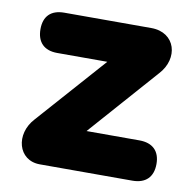

<svg xmlns="http://www.w3.org/2000/svg" viewBox="-62 -554 611 615"><g transform="rotate(10 243.5 -246.0)"><path d="M407 0C450 0 474 -23 474 -66C474 -108 450 -131 407 -131H235L432 -354C484 -410 462 -492 382 -492H99C56 -492 33 -469 33 -427C33 -385 56 -361 99 -361H262L65 -139C13 -83 35 0 106 0Z"/></g></svg>

Font: Nunito Black
Style: Regular
Weight: 900
Designer: Vernon Adams
Foundry: Vernon Adams
Version: Version 3.602